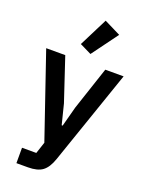

<svg xmlns="http://www.w3.org/2000/svg" viewBox="-182 -889 885 1173"><g transform="rotate(20 261.0 -302.0)"><path d="M275.9 -581.1 200.2 -618.2 293.9 -804.2 400.9 -751ZM79.1 200.2V100.1H171.9L196.8 24.9L9.8 -522H133.8L227.1 -242.2L259.8 -111.8H266.1L300.8 -242.2L394 -522H513.2L300.8 94.2Q280.8 151.9 248.5 176Q216.3 200.2 153.8 200.2Z"/></g></svg>

Font: Anuphan SemiBold
Style: Bold
Weight: 600
Designer: Mike Abbink, Paul van der Laan, Pieter van Rosmalen, Mint Tantisuwanna
Foundry: Bold Monday; Cadson Demak
Version: Version 3.002;hotconv 1.0.109;makeotfexe 2.5.65596